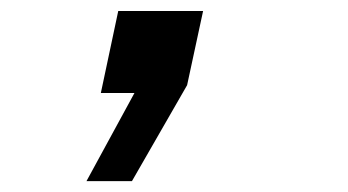

<svg xmlns="http://www.w3.org/2000/svg" viewBox="-20 -171 640 353"><path d="M139 162 227.2 0H165.4L197.4 -150.8H353.4L324 -14.4L222.6 162Z"/></svg>

Font: Geist Mono
Style: Italic
Weight: 400
Italic angle: -12°
Monospace: yes
Designer: Basement.studio, Andrés Briganti, Mateo Zaragoza
Foundry: Basement.studio, Vercel, Andrés Briganti, Guido Ferreyra, Mateo Zaragoza
Version: Version 1.500